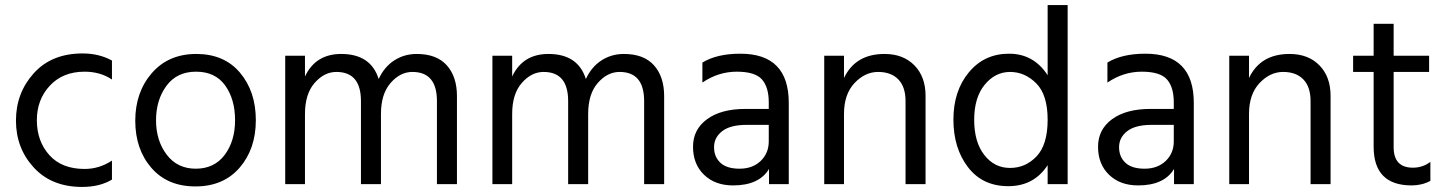

<svg xmlns="http://www.w3.org/2000/svg" viewBox="-20 -727 5709 758"><path d="M304 11Q184 11 113.5 -65.5Q43 -142 43 -251Q43 -360 113.5 -438Q184 -516 306 -516Q371 -516 422 -488V-413Q376 -444 314 -444Q228 -444 176.5 -388.5Q125 -333 125.5 -251Q126 -169 175 -114.5Q224 -60 314 -60Q372 -60 422 -93V-18Q374 11 304 11Z M754 -444Q678 -444 637 -388Q596 -332 596 -252Q596 -172 638 -116.5Q680 -61 753 -61Q826 -61 867 -115.5Q908 -170 908 -252.5Q908 -335 869 -389.5Q830 -444 754 -444ZM755 -514Q865 -514 927.5 -440Q990 -366 990 -252.5Q990 -139 926 -65Q862 9 751.5 9Q641 9 577.5 -64.5Q514 -138 514 -250.5Q514 -363 579.5 -438.5Q645 -514 755 -514Z M1784 0H1705V-328Q1705 -443 1608 -443Q1560 -443 1522 -399.5Q1484 -356 1484 -277V0H1405V-328Q1405 -443 1308 -443Q1260 -443 1222 -399.5Q1184 -356 1184 -277V0H1106V-507H1184V-425Q1226 -514 1327 -514Q1444 -514 1475 -415Q1497 -463 1536.5 -488.5Q1576 -514 1625 -514Q1704 -514 1744 -469Q1784 -424 1784 -348Z M2602 0H2523V-328Q2523 -443 2426 -443Q2378 -443 2340 -399.5Q2302 -356 2302 -277V0H2223V-328Q2223 -443 2126 -443Q2078 -443 2040 -399.5Q2002 -356 2002 -277V0H1924V-507H2002V-425Q2044 -514 2145 -514Q2262 -514 2293 -415Q2315 -463 2354.5 -488.5Q2394 -514 2443 -514Q2522 -514 2562 -469Q2602 -424 2602 -348Z M2874 5Q2803 5 2759.5 -37Q2716 -79 2716 -147.5Q2716 -216 2771.5 -256.5Q2827 -297 2923 -297H3015V-323Q3015 -383 2988 -413.5Q2961 -444 2888.5 -444Q2816 -444 2753 -401V-480Q2810 -515 2903 -515Q3094 -515 3094 -321V0H3016V-60Q2977 5 2874 5ZM3015 -169V-234H2927Q2863 -234 2831 -209Q2799 -184 2799 -146Q2799 -108 2824 -84.5Q2849 -61 2900 -61Q2951 -61 2983 -91.5Q3015 -122 3015 -169Z M3634 0H3555V-328Q3555 -384 3526.5 -413.5Q3498 -443 3446.5 -443Q3395 -443 3353.5 -399Q3312 -355 3312 -277V0H3234V-507H3312V-419Q3357 -514 3472 -514Q3546 -514 3590 -469Q3634 -424 3634 -349Z M4195 0H4116V-75Q4062 8 3960.5 8Q3859 8 3801.5 -67Q3744 -142 3744 -255Q3744 -368 3805 -441.5Q3866 -515 3963.5 -515Q4061 -515 4116 -430V-707H4195ZM3967.5 -443Q3909 -443 3867.5 -392.5Q3826 -342 3826 -254Q3826 -166 3866 -115Q3906 -64 3967.5 -64Q4029 -64 4072.5 -110Q4116 -156 4116 -254.5Q4116 -353 4071 -398Q4026 -443 3967.5 -443Z M4473 5Q4402 5 4358.5 -37Q4315 -79 4315 -147.5Q4315 -216 4370.5 -256.5Q4426 -297 4522 -297H4614V-323Q4614 -383 4587 -413.5Q4560 -444 4487.5 -444Q4415 -444 4352 -401V-480Q4409 -515 4502 -515Q4693 -515 4693 -321V0H4615V-60Q4576 5 4473 5ZM4614 -169V-234H4526Q4462 -234 4430 -209Q4398 -184 4398 -146Q4398 -108 4423 -84.5Q4448 -61 4499 -61Q4550 -61 4582 -91.5Q4614 -122 4614 -169Z M5233 0H5154V-328Q5154 -384 5125.5 -413.5Q5097 -443 5045.5 -443Q4994 -443 4952.5 -399Q4911 -355 4911 -277V0H4833V-507H4911V-419Q4956 -514 5071 -514Q5145 -514 5189 -469Q5233 -424 5233 -349Z M5553 5Q5403 5 5403 -148V-443H5322V-507H5403V-633H5482V-507H5622V-443H5482V-146Q5482 -65 5558 -65Q5597 -65 5627 -88V-13Q5594 5 5553 5Z"/></svg>

Font: Hind Vadodara
Style: Regular
Weight: 400
Designer: Hitesh Malaviya
Foundry: Indian Type Foundry
Version: Version 0.702;PS 1.0;hotconv 1.0.81;makeotf.lib2.5.63406